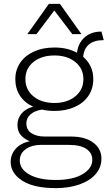

<svg xmlns="http://www.w3.org/2000/svg" viewBox="-20 -755 555 990"><path d="M121 -579 232 -735H289L400 -579H353L260 -701L168 -579ZM345 -51Q419 -51 461 -19.5Q503 12 503 63Q503 109 472.5 143.5Q442 178 388.5 196.5Q335 215 268 215Q154 215 94.5 176.5Q35 138 35 80Q35 42 60 13Q85 -16 133 -27Q107 -37 88.5 -57Q70 -77 70 -111Q70 -145 91.5 -170Q113 -195 151 -205Q107 -225 83 -261.5Q59 -298 59 -347Q59 -395 84.5 -432Q110 -469 155.5 -489.5Q201 -510 261 -510Q328 -510 377 -483Q383 -533 416.5 -562.5Q450 -592 500 -592H503L515 -548H513Q465 -548 438.5 -525.5Q412 -503 409 -462Q461 -417 461 -347Q461 -298 436 -261Q411 -224 365.5 -203.5Q320 -183 261 -183Q226 -183 196 -190Q159 -184 137.5 -165.5Q116 -147 116 -119Q116 -85 142.5 -68Q169 -51 210 -51ZM261 -469Q194 -469 152.5 -435.5Q111 -402 111 -347Q111 -292 152.5 -258Q194 -224 261 -224Q326 -224 368 -258Q410 -292 410 -347Q410 -402 368 -435.5Q326 -469 261 -469ZM268 173Q356 173 406 143Q456 113 456 69Q456 34 425.5 13Q395 -8 333 -8H191Q144 -8 113 14Q82 36 82 73Q82 117 131.5 145Q181 173 268 173Z"/></svg>

Font: Work Sans Light
Style: Regular
Weight: 300
Designer: Wei Huang
Foundry: Wei Huang
Version: Version 2.012; ttfautohint (v1.8.3)